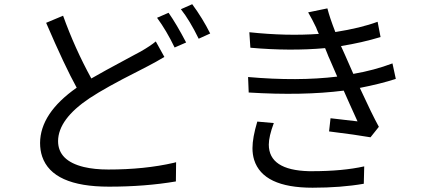

<svg xmlns="http://www.w3.org/2000/svg" viewBox="-20 -835 2010 896"><path d="M707 -641.6 747.1 -569.3Q706.1 -544.9 671.9 -527.3Q657.2 -519.5 623 -502Q473.6 -426.8 398.4 -377Q252 -279.3 251 -176.8Q251 -85 371.1 -55.7Q420.9 -43.9 485.4 -43.9Q655.3 -43.9 791 -75.2Q796.9 -77.1 801.8 -78.1L800.8 11.7Q657.2 36.1 488.3 36.1Q224.6 36.1 176.8 -104.5Q167 -133.8 167 -168Q168 -306.6 337.9 -425.8Q283.2 -524.4 195.3 -728.5L274.4 -761.7Q329.1 -609.4 406.2 -468.8Q445.3 -492.2 607.4 -579.1Q625 -587.9 636.7 -594.7Q682.6 -621.1 707 -641.6ZM712.9 -752 766.6 -775.4Q803.7 -722.7 848.6 -636.7L794.9 -613.3Q756.8 -692.4 712.9 -752ZM824.2 -792 877 -815.4Q925.8 -749 960.9 -678.7L907.2 -654.3Q865.2 -740.2 824.2 -792Z M1180.7 -267.6 1257.8 -260.7Q1234.4 -198.2 1234.4 -160.2Q1234.4 -41 1421.9 -36.1Q1428.7 -36.1 1435.5 -36.1Q1579.1 -36.1 1679.7 -58.6L1677.7 22.5Q1571.3 41 1438.5 41Q1207 41 1166 -88.9Q1158.2 -114.3 1158.2 -143.6Q1158.2 -192.4 1180.7 -267.6ZM1811.5 -539.1 1827.1 -466.8Q1754.9 -443.4 1659.2 -424.8Q1715.8 -301.8 1748 -243.2L1709 -194.3Q1641.6 -206.1 1515.6 -221.7L1522.5 -283.2Q1621.1 -271.5 1648.4 -268.6Q1637.7 -292 1611.3 -350.6Q1592.8 -391.6 1584 -412.1Q1391.6 -387.7 1140.6 -403.3L1137.7 -475.6Q1369.1 -455.1 1553.7 -477.5L1518.6 -558.6Q1513.7 -568.4 1505.9 -588.9Q1500 -604.5 1497.1 -610.4Q1334 -595.7 1148.4 -612.3L1143.6 -684.6Q1317.4 -666 1467.8 -676.8Q1464.8 -682.6 1460 -694.3Q1457 -703.1 1455.1 -707Q1437.5 -744.1 1418 -777.3L1507.8 -795.9Q1518.6 -752.9 1544.9 -685.5Q1663.1 -704.1 1742.2 -733.4L1755.9 -662.1Q1668.9 -635.7 1571.3 -620.1L1589.8 -579.1Q1593.8 -569.3 1628.9 -490.2Q1725.6 -506.8 1811.5 -539.1Z"/></svg>

Font: Taipei Sans TC Beta
Style: Regular
Weight: 400
Designer: JT Foundry
Foundry: JT Foundry
Version: Version 1.000